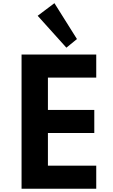

<svg xmlns="http://www.w3.org/2000/svg" viewBox="-20 -1160 697 1180"><path d="M112.5 0V-825H571.5V-683H274.5V-484.5H559.5V-342.5H274.5V-142H571.5V0ZM388 -867 211.5 -1063 314.5 -1140.5 453 -920Z"/></svg>

Font: Spartan Thin
Style: Bold
Weight: 700
Version: Version 1.004